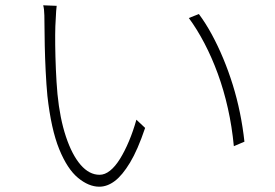

<svg xmlns="http://www.w3.org/2000/svg" viewBox="-20 -706 1040 725"><path d="M194 -684Q193 -677 192 -663.5Q191 -650 190.5 -635Q190 -620 189 -607Q188 -577 188.5 -534.5Q189 -492 191 -444Q193 -396 197 -351Q206 -259 229 -190Q252 -121 284.5 -83.5Q317 -46 356 -46Q376 -46 395.5 -61.5Q415 -77 433 -106Q451 -135 467 -173Q483 -211 495 -254L528 -223Q500 -140 471 -92Q442 -44 413.5 -22.5Q385 -1 355 -1Q315 -1 274.5 -34.5Q234 -68 203.5 -143Q173 -218 159 -344Q155 -386 152.5 -436.5Q150 -487 149 -533.5Q148 -580 148 -607Q148 -622 147.5 -647.5Q147 -673 143 -686ZM731 -653Q757 -618 780 -575.5Q803 -533 823 -485Q843 -437 859 -385.5Q875 -334 886 -280Q897 -226 903 -171L863 -154Q856 -228 840.5 -297Q825 -366 802.5 -427.5Q780 -489 752 -542.5Q724 -596 693 -638Z"/></svg>

Font: Noto Sans TC ExtraLight
Style: Regular
Weight: 250
Designer: Ryoko NISHIZUKA  (kana, bopomofo & ideographs); Paul D. Hunt (Latin, Greek & Cyrillic); Sandoll Communications , Soo-you
Foundry: Adobe
Version: Version 2.004-H2;hotconv 1.0.118;makeotfexe 2.5.65603